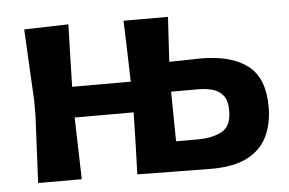

<svg xmlns="http://www.w3.org/2000/svg" viewBox="-42 -560 934 620"><g transform="rotate(-5 425.0 -249.5)"><path d="M58 0Q60.5 -54 63 -104.5Q65.5 -155 68.5 -217V-267Q64.5 -338.5 62 -391Q59.5 -443.5 56.5 -498L200 -502Q198.5 -454 197.2 -406.8Q196 -359.5 194.5 -300H384.5Q383 -358 381.5 -404.2Q380 -450.5 378.5 -498H522.5Q520.5 -460.5 518.2 -425.8Q516 -391 514 -353Q538.5 -353.5 565.2 -354Q592 -354.5 616 -355Q715.5 -355 768.2 -314.2Q821 -273.5 821 -181Q821 -127 801.5 -85.5Q782 -44 737.8 -20.5Q693.5 3 620 3Q546.5 2.5 485.8 1.5Q425 0.5 379.5 0Q381.5 -54 382.8 -102.2Q384 -150.5 385 -200.5H194Q195.5 -144.5 196.8 -97.5Q198 -50.5 199.5 0ZM513.5 -95.5H585Q630.5 -95.5 661.8 -111.8Q693 -128 693 -179.5Q693 -213 679.2 -229.2Q665.5 -245.5 644.5 -251Q623.5 -256.5 601.5 -256.5H511.5Q512 -214.5 512.5 -174Q513 -133.5 513.5 -95.5Z"/></g></svg>

Font: Commissioner Loud SemiBold
Style: Regular
Weight: 600
Designer: Kostas Bartsokas
Foundry: Kostas Bartsokas
Version: Version 1.000; ttfautohint (v1.8.3)